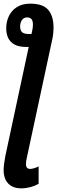

<svg xmlns="http://www.w3.org/2000/svg" viewBox="-33 -790 313 1050"><path d="M85 240.2Q53.2 240.2 31.2 228.3Q9.3 216.3 -2 193.8Q-13.2 171.4 -13.2 140.1Q-13.2 124.5 -10.3 103.5Q-7.3 82.5 -3.9 64L124 -533.2H111.8Q70.8 -533.2 46.6 -546.4Q22.5 -559.6 11.7 -582.5Q1 -605.5 1 -634.8Q1 -671.9 15.9 -702.6Q30.8 -733.4 60.1 -751.7Q89.4 -770 132.8 -770Q202.1 -770 231 -735.8Q259.8 -701.7 259.8 -639.2Q259.8 -627.9 258.3 -609.4Q256.8 -590.8 252.9 -575.2L112.8 77.1Q111.3 84.5 110.1 92Q108.9 99.6 108.9 107.9Q108.9 120.1 114.7 127Q120.6 133.8 130.9 133.8Q140.6 133.8 153.8 129.9Q167 126 178.2 120.1V214.8Q157.2 227.1 131.8 233.6Q106.4 240.2 85 240.2ZM125 -604H139.2L145 -631.8Q146 -638.2 146.5 -644.5Q147 -650.9 147 -655.8Q147 -677.7 138.4 -686.3Q129.9 -694.8 115.2 -694.8Q97.2 -694.8 87.2 -680.4Q77.1 -666 77.1 -645Q77.1 -623.5 87.9 -613.8Q98.6 -604 125 -604Z"/></svg>

Font: Open Sans Condensed
Style: Italic
Weight: 400
Width: 3
Italic angle: -12°
Designer: Monotype Design Team
Foundry: Monotype Imaging Inc.
Version: Version 3.000